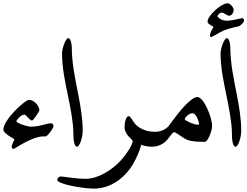

<svg xmlns="http://www.w3.org/2000/svg" viewBox="-20 -868 1464 1136"><path d="M0 -100.7C0 -159.9 127.6 -277.2 151.8 -277.2C185.9 -277.2 213.3 -236.5 213.3 -214.7C213.3 -209.9 176.6 -154.6 169.6 -154.6C155.9 -154.6 134.7 -189.7 124.5 -189.7C101.5 -189.7 76.9 -155.2 76.9 -152.1C76.9 -137.3 145.5 -118.6 161.9 -118.6C216.2 -118.6 256.4 -138.6 281.6 -138.6C290.2 -138.6 296.7 -131.1 296.7 -122.3C296.7 -108.5 261.4 -62.6 250.4 -60.9C248.5 -60.6 241 -61 236.3 -61C170.3 -61.3 67 12.7 61 12.7C53.8 12.7 50.7 9.2 49.9 4C47.4 -13.6 65.8 -39.6 65.8 -43.1C65.8 -45.9 0 -77.3 0 -100.7Z M436.2 0C415.9 0 414 -53.3 414 -83.9C414 -143.7 394.7 -240.6 382.6 -299.1C365.4 -382.8 347 -466.8 347 -552.3C347 -580.5 368.3 -642.3 383.9 -642.3C400.4 -642.3 404.7 -597.8 404.7 -589C404.7 -494.8 424.8 -402.3 442.8 -309.9C456.6 -238.9 469.2 -167.4 469.2 -95.1C469.2 -51.7 450.4 0 436.2 0Z M319 197C319 185.4 328.4 176 340 176C357.1 176 422.3 190 489 190C556.6 190 641.1 140.8 696 80C727 45.7 765 -10.4 765 -34C765 -41.9 717 -71.7 717 -114C717 -144.9 725.6 -181 742 -181C747.2 -181 755 -170.7 760 -163C765.2 -155 773.5 -141 780 -134C792.8 -120.2 831 -88 896 -88C901 -88 901 -88 893 -44C885 0 885 0 880 0C844.2 0 823 -8.4 816 -12C808.5 17.9 788.3 67 767 103C717.1 187.3 632.3 248 535 248C470.2 248 319 220.9 319 197Z M999 -151C1022.6 -183.4 1047.3 -215 1075 -244C1096.3 -266.2 1127 -294 1147 -294C1187.6 -294 1235 -169.4 1235 -125C1235 -87.8 1206.6 -29 1194 -29C1149.5 -29 1113.5 -30.7 1090 -40C1061 -51.4 1020.7 -86 1011 -86C1002.6 -86 986.1 -63.3 975 -48C964.6 -33.6 933.2 0 880 0C875 0 875 0 883 -44C891 -88 891 -88 896 -88C940.6 -88 966.9 -110.2 975.7 -119.7C978.1 -122.3 996.8 -148 999 -151ZM1158 -136C1158 -141 1143 -198 1119 -198C1095.9 -198 1073 -170.8 1073 -162C1073 -154.5 1158 -115.3 1158 -136Z M1242.5 -708C1242.5 -712.6 1208 -724.6 1208 -739.9C1208 -776.6 1289.9 -848.5 1326.2 -848.5C1341.7 -848.5 1362.6 -824.8 1362.6 -809.6C1362.6 -791.4 1348 -775 1336.9 -775C1326.8 -775 1315.8 -783 1311.1 -786.1C1307.5 -788.5 1299.1 -793.5 1292.1 -793.5C1283.9 -793.5 1267.4 -781.8 1267.4 -772.4C1267.4 -766.4 1287.4 -745.5 1322.5 -745.5C1353.7 -745.5 1408.1 -760.8 1414.3 -760.8C1421 -760.8 1423.9 -750.9 1423.9 -745.2C1423.9 -734.7 1397.9 -712.5 1393.2 -712.5C1391 -712.5 1335 -700.4 1307.3 -689C1280.1 -677.7 1235.8 -649 1230.4 -649C1226 -649 1222.4 -652.4 1222.4 -656.6C1222.4 -682 1242.5 -701.3 1242.5 -708Z M1374.2 0C1353.9 0 1352 -53.3 1352 -83.9C1352 -143.7 1332.7 -240.6 1320.6 -299.1C1303.4 -382.8 1285 -466.8 1285 -552.3C1285 -580.5 1306.3 -642.3 1321.9 -642.3C1338.4 -642.3 1342.7 -597.8 1342.7 -589C1342.7 -494.8 1362.8 -402.3 1380.8 -309.9C1394.6 -238.9 1407.2 -167.4 1407.2 -95.1C1407.2 -51.7 1388.4 0 1374.2 0Z"/></svg>

Font: DigitalKhatt Madina Quranic
Style: Regular
Weight: 400
Designer: Amine Anane
Version: Version 0.1